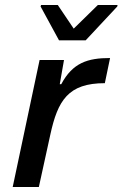

<svg xmlns="http://www.w3.org/2000/svg" viewBox="-20 -751 492 771"><path d="M143 -725 217 -589H324L451 -725L452 -731H373L276 -636L212 -731H145ZM139 -510 31 0H136L182 -210C212 -348 254 -417 401 -417L422 -518C332 -518 272 -499 226 -413H220L237 -510Z"/></svg>

Font: Saira UNSAM Medium Italic
Style: Regular
Weight: 500
Italic angle: -12°
Designer: Hector Gatti with collaboration of the Omnibus-Type team
Foundry: Omnibus-Type
Version: Version 0.072;PS 000.072;hotconv 1.0.88;makeotf.lib2.5.64775